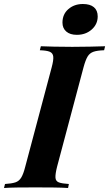

<svg xmlns="http://www.w3.org/2000/svg" viewBox="-61 -939 545 959"><path d="M224 -106Q215 -70 216 -52Q217 -34 233 -28Q249 -22 283 -20L279 0Q250 -2 205.5 -2.5Q161 -3 116 -3Q68 -3 26.5 -2.5Q-15 -2 -41 0L-36 -20Q-3 -22 15.5 -28Q34 -34 45 -52Q56 -70 65 -106L197 -602Q207 -639 205 -656.5Q203 -674 187.5 -680.5Q172 -687 138 -688L143 -708Q167 -707 209 -706Q251 -705 300 -705Q345 -705 388.5 -706Q432 -707 464 -708L459 -688Q425 -687 406 -680.5Q387 -674 376.5 -656.5Q366 -639 356 -602ZM251 -826Q251 -868 280.5 -893.5Q310 -919 353 -919Q389 -919 408 -903Q427 -887 427 -857Q427 -818 397 -791.5Q367 -765 323 -765Q289 -765 270 -781.5Q251 -798 251 -826Z"/></svg>

Font: Playfair Display
Style: Bold Italic
Weight: 700
Italic angle: -14°
Designer: Claus Eggers Sørensen
Foundry: Claus Eggers Sørensen
Version: Version 1.203